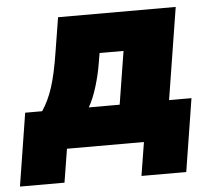

<svg xmlns="http://www.w3.org/2000/svg" viewBox="-84 -562 812 743"><g transform="rotate(-5 322.0 -190.0)"><path d="M-36 130 9 -153H75Q101 -192 117 -242Q133 -292 146 -374L168 -510H625L568 -153H655L610 130H436L457 0H158L137 130ZM256 -152H376L409 -358H316L309 -317Q302 -274 288 -228.5Q274 -183 256 -152Z"/></g></svg>

Font: Winston Black
Style: Italic
Weight: 900
Italic angle: -9°
Designer: Original fonts by Vernon Adams / Changes by Cristiano Sobral
Foundry: VOriginal fonts by Vernon Adams / Changes by Cristiano Sobral
Version: Version 2.503;July 17, 2020;FontCreator 13.0.0.2655 64-bit